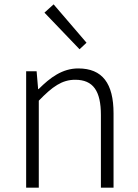

<svg xmlns="http://www.w3.org/2000/svg" viewBox="-20 -861 632 881"><path d="M100 0H158V-399C220 -463 264 -495 325 -495C408 -495 443 -443 443 -333V0H501V-341C501 -478 450 -547 339 -547C266 -547 210 -505 157 -452H155L148 -534H100ZM345 -635 377 -665 226 -841 184 -803Z"/></svg>

Font: Noto Sans TC Light
Style: Regular
Weight: 300
Designer: Ryoko NISHIZUKA 西塚涼子 (kana, bopomofo & ideographs); Paul D. Hunt (Latin, Greek & Cyrillic); Sandoll Communications 산돌커뮤니
Foundry: Adobe
Version: Version 2.004;hotconv 1.0.118;makeotfexe 2.5.65603